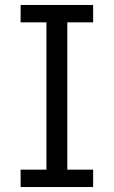

<svg xmlns="http://www.w3.org/2000/svg" viewBox="-20 -753 458 773"><path d="M355 0H63V-70H167V-663H63V-733H355V-663H251V-70H355Z"/></svg>

Font: IBM Plex Sans SC
Style: Regular
Weight: 400
Designer: Mike Abbink; Paul van der Laan; Pieter van Rosmalen; Eunyou Noh; Wujin Sim; Chorong Kim; Dohee Lee; Yejin We; Jinhee Kim
Foundry: Sandoll Inc.
Version: Version 1.000